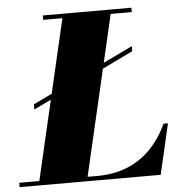

<svg xmlns="http://www.w3.org/2000/svg" viewBox="-103 -801 816 852"><g transform="rotate(-5 305.0 -375.0)"><path d="M45 -337.5V-360.5L500.5 -580V-557.5ZM35 0 209 -750H424L250 0ZM-50 0V-19.5H295Q373.5 -19.5 433.5 -44.5Q493.5 -69.5 537.5 -115.5Q581.5 -161.5 611 -225H630.5L578.5 0ZM119 -730.5V-750H513.5V-730.5Z"/></g></svg>

Font: Bodoni Moda 11pt Black
Style: Italic
Weight: 900
Italic angle: -13°
Designer: Owen Earl
Foundry: indestructible type
Version: Version 2.004